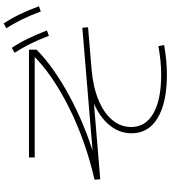

<svg xmlns="http://www.w3.org/2000/svg" viewBox="38 -933 924 1040"><g transform="rotate(-90 500.0 -413.0)"><path d="M615 29Q464 29 381 -21Q298 -71 298 -162Q298 -237 354 -295.5Q410 -354 507 -384L505 -370L49 -332L47 -363Q149 -386 249 -421.5Q349 -457 439 -502Q529 -547 602.5 -598Q676 -649 726 -702L735 -687H167V-718H751V-677Q705 -631 640.5 -585.5Q576 -540 499 -498.5Q422 -457 337 -422Q252 -387 165 -362L161 -370L870 -429L872 -398L645 -379Q550 -371 479.5 -342Q409 -313 370.5 -267.5Q332 -222 332 -164Q332 -87 405.5 -44.5Q479 -2 615 -2Q652 -2 688.5 -5.5Q725 -9 770 -17L776 14Q730 22 692 25.5Q654 29 615 29ZM826 -610Q804 -668 782 -712Q760 -756 734 -796L761 -811Q790 -767 812 -721Q834 -675 855 -621ZM958 -654Q936 -712 914.5 -756Q893 -800 867 -841L893 -855Q922 -811 944 -765Q966 -719 986 -664Z"/></g></svg>

Font: M PLUS 1 ExtraLight
Style: Regular
Weight: 250
Version: Version 1.001